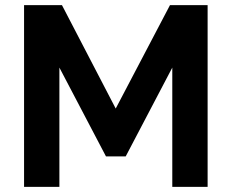

<svg xmlns="http://www.w3.org/2000/svg" viewBox="-20 -730 905 750"><path d="M653 0V-466L471 -119H394L212 -466V0H74V-710H222L432 -306L644 -710H791V0Z"/></svg>

Font: Raleway Thin
Style: Bold
Weight: 700
Version: Version 4.026